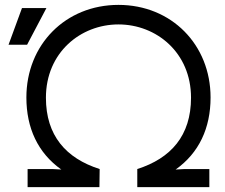

<svg xmlns="http://www.w3.org/2000/svg" viewBox="-20 -766 920 786"><path d="M387 0 388 -74C250 -118 168 -211 168 -366C168 -551 310 -666 465 -666C620 -666 762 -551 762 -366C762 -211 680 -118 542 -74V0H837V-74H736L699 -72C795 -140 842 -242 842 -367C842 -583 682 -746 465 -746C248 -746 88 -583 88 -367C88 -242 135 -140 231 -72L194 -74H93V0ZM15 -583H91L170 -733H70Z"/></svg>

Font: Kreadon Medium
Style: Regular
Weight: 500
Designer: kohakuno
Foundry: StudioGnu
Version: Version 1.000;Glyphs 3.1.2 (3151)